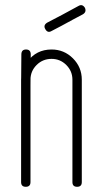

<svg xmlns="http://www.w3.org/2000/svg" viewBox="-20 -717 394 737"><path d="M298 -662 215 -618 262 -642 178 -598Q163 -589 154 -605Q145 -620 161 -630L245 -674L198 -649L281 -694Q296 -703 306 -687Q313 -671 298 -662ZM260 -493Q294 -459 294 -411V-18Q294 0 276 0Q258 0 258 -18V-411Q258 -444 234.5 -467.5Q211 -491 178 -491Q144 -491 120.5 -467.5Q97 -444 97 -411V-18Q97 0 79 0Q61 0 61 -18V-285V-289V-411Q61 -452 85 -480Q119 -527 178 -527Q226 -527 260 -493ZM97 -388H61L62 -508Q62 -527 80 -527Q98 -527 98 -508Z"/></svg>

Font: Aaram
Style: Regular
Weight: 400
Designer: Tharique Azeez
Foundry: Tharique Azeez
Version: Version 1.7